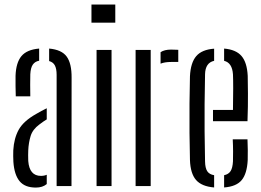

<svg xmlns="http://www.w3.org/2000/svg" viewBox="-20 -820 1152 846"><path d="M49.5 -395.5Q49 -414.5 48.5 -440.5Q48 -466.5 48.5 -486Q50.5 -544 74.5 -572.8Q98.5 -601.5 152.5 -606V-552.5Q134 -549 124.5 -535.2Q115 -521.5 113.5 -492.5Q113 -474.5 113 -446.2Q113 -418 113.5 -395.5ZM229.5 0V-490.5Q229.5 -516.5 222 -531.2Q214.5 -546 196.5 -551V-606Q252 -601 274 -570.5Q296 -540 295.5 -477.5L295 0ZM39 -106.5Q38.5 -119.5 38.2 -132.2Q38 -145 38.5 -157.5Q41.5 -210.5 62.5 -248.5Q83.5 -286.5 139.5 -318Q150.5 -324.5 162.2 -330.8Q174 -337 186 -343V-294Q178.5 -289.5 170.5 -284Q162.5 -278.5 153.5 -271.5Q124 -250 115 -220.8Q106 -191.5 104.5 -157.5Q104 -149 104 -136.2Q104 -123.5 104.5 -110.5Q109.5 -45 160.5 -45Q175 -45 186 -50V-9Q167.5 6.5 138 6.5Q89.5 6.5 66.2 -21.8Q43 -50 39 -106.5Z M383 -720V-800H488V-720ZM405.5 0V-600H471.5V0Z M687.5 -539.5V-590Q704.5 -601.5 734 -601.5Q742 -601.5 750.8 -601Q759.5 -600.5 765.5 -600.5V-547H734.5Q706 -547 687.5 -539.5ZM577.5 0V-600H644V0Z M918.5 -286V-335.5H1006.5Q1007.5 -388.5 1007.5 -430.5Q1007.5 -472.5 1006.5 -492.5Q1003 -543.5 967.5 -552V-606Q1020 -601.5 1044.2 -573.2Q1068.5 -545 1071.5 -486Q1072 -463 1072.5 -408.5Q1073 -354 1070.5 -286ZM817 -115Q815.5 -169 815 -234Q814.5 -299 815 -364Q815.5 -429 817 -484Q820 -544 844.8 -572.8Q869.5 -601.5 923.5 -605.5V-552Q884.5 -543.5 883.5 -492.5Q882 -421 881.5 -361Q881 -301 881.5 -240.8Q882 -180.5 883.5 -109Q884 -79.5 893.2 -65.5Q902.5 -51.5 923.5 -48V6Q868.5 1.5 843.8 -27Q819 -55.5 817 -115ZM967.5 6V-48Q987 -52 996 -66Q1005 -80 1006.5 -109Q1007 -128 1007 -152Q1007 -176 1005.5 -206H1070.5Q1071.5 -183.5 1071.8 -159Q1072 -134.5 1071.5 -115Q1068.5 -55 1045 -26.5Q1021.5 2 967.5 6Z"/></svg>

Font: Big Shoulders Stencil Display
Style: Regular
Weight: 400
Designer: Patric King
Foundry: XO Type Co
Version: Version 1.000